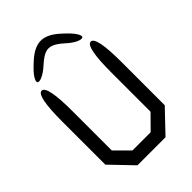

<svg xmlns="http://www.w3.org/2000/svg" viewBox="-251 -944 1051 1051"><g transform="rotate(-45 275.0 -418.5)"><path d="M465 -650Q505 -650 505 -450V-117L384 10H167L45 -117V-450Q45 -650 85 -650Q125 -650 125 -450V-147L205 -67H346L425 -147V-450Q425 -650 465 -650ZM379 -797Q426 -755 441.5 -730Q457 -705 448.5 -698.5Q440 -692 415 -703Q390 -714 357 -744Q325 -773 300 -782.5Q275 -792 250.5 -782.5Q226 -773 194 -744Q161 -714 136 -702.5Q111 -691 102.5 -698Q94 -705 109 -730Q124 -755 171 -797Q226 -847 275 -847Q324 -847 379 -797Z"/></g></svg>

Font: Syne Mono
Style: Regular
Weight: 400
Monospace: yes
Designer: Lucas Descroix
Foundry: Bonjour Monde
Version: Version 2.000; ttfautohint (v1.8.3)